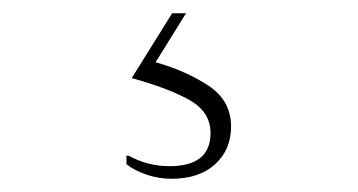

<svg xmlns="http://www.w3.org/2000/svg" viewBox="-20 -30 540 290"><path d="M239 240Q219 240 200.5 233.5Q182 227 171 218V205H174Q203 221 236 221Q298 221 298 171Q298 139 266 121Q234 103 179 88L240 -10H261L215 64Q261 77 295 99.5Q329 122 329 161Q329 196 305 218Q281 240 239 240Z"/></svg>

Font: Spectral SC ExtraLight
Style: Regular
Weight: 275
Designer: Jean-Baptiste Levee
Foundry: Production Type
Version: Version 2.001